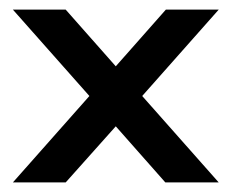

<svg xmlns="http://www.w3.org/2000/svg" viewBox="-20 -381 492 401"><path d="M117.2 -360.9 221.8 -242.5 326.4 -360.9H436.8L277 -180.5L436.8 0H325.3L221.8 -117.2L117.2 0H6.9L166.7 -180.5L6.9 -360.9Z"/></svg>

Font: Dhurjati
Style: Regular
Weight: 400
Designer: Purushoth Kumar Guthula
Foundry: Andhrapradesh Society for Knowledge Networks
Version: Version 1.0.5; ttfautohint (v1.2.25-373a) -l 7 -r 28 -G 50 -